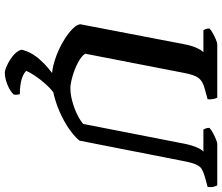

<svg xmlns="http://www.w3.org/2000/svg" viewBox="-84 -660 944 817"><g transform="rotate(90 388.5 -252.0)"><path d="M311 0Q276 0 236 -13Q196 -26 161 -46Q126 -66 104.5 -87Q83 -108 84 -123L169 -565Q175 -596 185 -617.5Q195 -639 203 -645H109Q107 -648 104 -655Q101 -662 102 -671Q109 -678 122.5 -685.5Q136 -693 149.5 -698.5Q163 -704 169 -704H396Q399 -699 401.5 -688.5Q404 -678 403 -663L356 -650Q326 -642 312.5 -624.5Q299 -607 291 -564L209 -142Q219 -126 246.5 -111.5Q274 -97 305.5 -88Q337 -79 356 -79Q381 -79 411 -87Q441 -95 467.5 -108Q494 -121 508 -134L592 -564Q599 -598 608.5 -619Q618 -640 626 -645H532Q530 -648 527 -655Q524 -662 525 -671Q532 -678 546 -685.5Q560 -693 573.5 -698.5Q587 -704 593 -704H769Q772 -700 775 -689Q778 -678 776 -663L732 -651Q712 -645 700 -638Q688 -631 680 -612.5Q672 -594 665 -556L579 -118Q567 -102 540 -81.5Q513 -61 476 -42.5Q439 -24 396.5 -12Q354 0 311 0ZM290 200Q279 200 257.5 190Q236 180 216.5 164Q197 148 192 129Q201 88 234.5 50.5Q268 13 310 -14L386 -16Q360 2 339 25.5Q318 49 303 71.5Q288 94 282 109Q310 136 381 136Q385 148 383 162Q368 178 340.5 189Q313 200 290 200Z"/></g></svg>

Font: Texturina 72pt 72pt Regular
Style: Bold Italic
Weight: 700
Italic angle: -11°
Designer: Guillermo Torres Carreño
Foundry: Omnibus-Type
Version: Version 1.002; ttfautohint (v1.8.3)